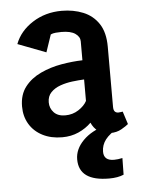

<svg xmlns="http://www.w3.org/2000/svg" viewBox="-50 -527 558 748"><g transform="rotate(-5 229.0 -153.5)"><path d="M179 4Q135 4 102 -13Q69 -30 51 -60Q33 -90 33 -129Q33 -175 56.5 -205.5Q80 -236 118.5 -254Q157 -272 200.5 -279.5Q244 -287 283 -288V-362Q283 -380 265 -392.5Q247 -405 211 -405Q201 -405 189 -404Q177 -403 169 -399L146 -331L36 -373Q55 -423 105 -455Q155 -487 219 -487Q265 -487 303 -471.5Q341 -456 363.5 -422Q386 -388 386 -332V-97Q386 -84 391 -78.5Q396 -73 405 -73Q410 -73 415 -74Q420 -75 422 -75L438 -25Q430 -18 411 -7Q392 4 366 4Q337 4 319.5 -9Q302 -22 293 -43Q272 -22 243 -9Q214 4 179 4ZM198 -80Q227 -80 250 -95Q273 -110 283 -129V-213Q262 -212 237 -209Q212 -206 189.5 -198Q167 -190 152.5 -175Q138 -160 138 -136Q138 -113 153.5 -96.5Q169 -80 198 -80ZM347 180Q229 180 229 95Q229 55 262 21.5Q295 -12 353 -28L400 -14Q364 6 348 27Q332 48 332 74Q332 109 372 109Q387 109 405 105L404 170Q381 180 347 180Z"/></g></svg>

Font: Kreon Medium
Style: Regular
Weight: 500
Version: Version 2.002